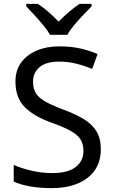

<svg xmlns="http://www.w3.org/2000/svg" viewBox="-20 -964 589 994"><path d="M502 -191Q502 -96 433 -43Q364 10 247 10Q187 10 136 1Q85 -8 51 -24V-110Q87 -94 140.5 -81Q194 -68 251 -68Q331 -68 371.5 -99Q412 -130 412 -183Q412 -218 397 -242Q382 -266 345.5 -286.5Q309 -307 244 -330Q153 -363 106.5 -411Q60 -459 60 -542Q60 -599 89 -639.5Q118 -680 169.5 -702Q221 -724 288 -724Q347 -724 396 -713Q445 -702 485 -684L457 -607Q420 -623 376.5 -634Q333 -645 286 -645Q219 -645 185 -616.5Q151 -588 151 -541Q151 -505 166 -481Q181 -457 215 -438Q249 -419 307 -397Q370 -374 413.5 -347.5Q457 -321 479.5 -284Q502 -247 502 -191ZM239 -784Q226 -807 204 -833.5Q182 -860 158 -886Q134 -912 116 -931V-944H176Q202 -927 230 -903Q258 -879 283 -852Q310 -879 338 -903Q366 -927 392 -944H454V-931Q435 -912 410.5 -886Q386 -860 363.5 -833.5Q341 -807 329 -784Z"/></svg>

Font: Noto Sans Hebrew Droid
Style: Regular
Weight: 400
Designer: Monotype Design Team
Foundry: Monotype Imaging Inc.
Version: Version 1.100